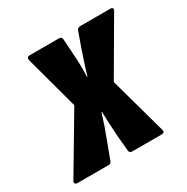

<svg xmlns="http://www.w3.org/2000/svg" viewBox="-140 -603 691 709"><g transform="rotate(-30 206.0 -248.5)"><path d="M-7 0Q-13 0 -16 -4Q-19 -8 -16 -14L127 -255L65 -484Q64 -489 67 -493Q70 -497 76 -497H200Q214 -497 214 -484L218 -422Q220 -397 220.5 -372Q221 -347 220 -322H222Q229 -347 237.5 -372.5Q246 -398 254 -422L276 -484Q280 -497 292 -497H421Q427 -497 429.5 -493.5Q432 -490 429 -484L296 -256L363 -14Q367 0 352 0H228Q214 0 214 -14L208 -81Q206 -106 205 -132Q204 -158 203 -182H201Q193 -156 184 -130Q175 -104 166 -81L141 -14Q137 0 127 0Z"/></g></svg>

Font: Sofia Sans Extra Condensed Black
Style: Italic
Weight: 900
Italic angle: -9°
Version: Version 4.100